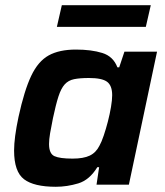

<svg xmlns="http://www.w3.org/2000/svg" viewBox="-20 -708 631 736"><path d="M194 8Q110 8 72 -21Q34 -50 34 -131Q34 -180 51 -260Q73 -361 99.5 -417Q126 -473 166.5 -495.5Q207 -518 271 -518Q330 -518 372 -505Q414 -492 430 -450H437L457 -510H582L474 0H350L360 -67H353Q323 -18 280 -5Q237 8 194 8ZM258 -100Q300 -100 324 -111.5Q348 -123 361 -149Q369 -163 377.5 -188Q386 -213 393.5 -242Q401 -271 405.5 -298Q410 -325 410 -343Q410 -380 390.5 -394.5Q371 -409 321 -409Q286 -409 264 -404.5Q242 -400 228 -384.5Q214 -369 204 -338Q194 -307 183 -255Q176 -221 172 -197Q168 -173 168 -156Q168 -119 188.5 -109.5Q209 -100 258 -100ZM198 -605 217 -688H558L539 -605Z"/></svg>

Font: Saira SemiBold
Style: Italic
Weight: 600
Italic angle: -12°
Designer: Hector Gatti with collaboration of the Omnibus-Type team
Foundry: Omnibus-Type
Version: Version 1.100; ttfautohint (v1.8.3)